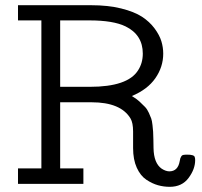

<svg xmlns="http://www.w3.org/2000/svg" viewBox="-20 -703 771 734"><path d="M48.8 0V-59.1H138.2V-625H48.8V-683.1H328.1Q393.1 -683.1 443.1 -670.7Q493.2 -658.2 522.5 -639.2Q551.8 -620.1 570.8 -594.5Q589.8 -568.8 596.9 -545.4Q604 -522 604 -498Q604 -447.3 574 -404.1Q543.9 -360.8 483.9 -335.9Q501 -326.2 513.4 -314.7Q525.9 -303.2 534.4 -294.2Q543 -285.2 549.1 -271.5Q555.2 -257.8 558.1 -250Q561 -242.2 563 -224.6Q564.9 -207 565.4 -199Q565.9 -190.9 566.4 -168.5Q566.9 -146 566.9 -137.2Q567.9 -79.1 598.1 -58.1Q613.3 -48.3 627 -47.9Q660.2 -47.9 667 -86.9Q668.9 -95.7 669.4 -97.9Q669.9 -100.1 672.9 -105Q675.8 -109.9 681.4 -110.8Q687 -111.8 695.8 -111.8Q703.6 -111.8 707.3 -111.3Q710.9 -110.8 716.6 -109.4Q722.2 -107.9 724.1 -103.5Q726.1 -99.1 726.1 -90.8Q726.1 -56.6 700.9 -22.7Q675.8 11.2 628.9 11.2Q606 11.2 584 5.1Q562 -1 539.6 -15.9Q517.1 -30.8 502.9 -61.8Q488.8 -92.8 488.8 -137.2V-200.2Q488.8 -233.4 479 -250Q441.9 -312 330.1 -312H210V-59.1H298.8V0ZM210 -371.1H323.2Q468.3 -371.1 507.8 -434.1Q525.9 -461.9 525.9 -498Q525.9 -569.8 460 -602.1Q413.1 -625 321.8 -625H210Z"/></svg>

Font: CMU Concrete
Style: Roman
Weight: 500
Version: Version 0.7.0